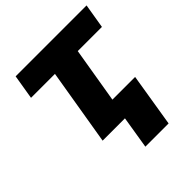

<svg xmlns="http://www.w3.org/2000/svg" viewBox="-198 -674 979 979"><g transform="rotate(-45 292.0 -184.5)"><path d="M50.8 -412.6 72.8 -545.5H584.2L562.1 -412.6H387.8L318.9 0H154.5L223.4 -412.6ZM501.4 -112.6 454.5 175.8H286.9L333.8 -112.6Z"/></g></svg>

Font: Inter UI Extra Bold
Style: Italic
Weight: 800
Italic angle: 9.39999°
Designer: Rasmus Andersson
Foundry: rsms
Version: 3.2;8d6f07862